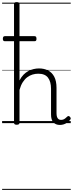

<svg xmlns="http://www.w3.org/2000/svg" viewBox="-20 -1168 691 1821"><path d="M548 17Q528 17 512 10.5Q496 4 485.5 -8Q475 -20 469.5 -38.5Q464 -57 464 -82V-326Q464 -393 435.5 -431Q407 -469 343 -469Q315 -469 288.5 -461Q262 -453 238.5 -435.5Q215 -418 196 -388.5Q177 -359 165 -315V-4Q165 6 158.5 10.5Q152 15 138 15Q125 15 119 10.5Q113 6 113 -4V-1129Q113 -1139 119 -1143.5Q125 -1148 138 -1148Q152 -1148 158.5 -1143.5Q165 -1139 165 -1129V-405Q182 -438 203 -459.5Q224 -481 248.5 -494Q273 -507 299 -513Q325 -519 350 -519Q398 -519 435.5 -500Q473 -481 494.5 -440.5Q516 -400 516 -334V-94Q516 -74 520.5 -60Q525 -46 534.5 -38.5Q544 -31 558 -31Q569 -31 578.5 -34Q588 -37 598 -44.5Q608 -52 618 -62Q624 -68 630.5 -67.5Q637 -67 643 -60Q649 -54 650.5 -47.5Q652 -41 647 -34Q636 -19 620 -7Q604 5 585.5 11Q567 17 548 17ZM26 -777Q15 -777 11 -783.5Q7 -790 7 -799Q7 -811 11 -818Q15 -825 26 -825H307Q319 -825 322.5 -818Q326 -811 326 -799Q326 -790 322.5 -783.5Q319 -777 307 -777ZM0 623H651V633H0ZM0 -20H651V0H0ZM0 -505H651V-500H0ZM0 -1143H651V-1133H0Z"/></svg>

Font: Playwrite CL Guides
Style: Regular
Weight: 400
Designer: Veronika Burian, José Scaglione
Foundry: TypeTogether
Version: Version 1.003